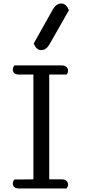

<svg xmlns="http://www.w3.org/2000/svg" viewBox="-20 -1072 494 1092"><path d="M358 0H89Q53 0 53 -29Q53 -42 62 -51L170 -52V-648H89Q53 -648 53 -677Q53 -689 62 -700H331Q348 -700 357.5 -691.5Q367 -683 367 -670Q367 -657 358 -648H260V-52H331Q348 -52 357.5 -43.5Q367 -35 367 -22Q367 -9 358 0ZM214 -787Q200 -787 189.5 -796.5Q179 -806 172 -825L281 -1019Q300 -1052 329 -1052Q343 -1052 353.5 -1042.5Q364 -1033 372 -1014L261 -819Q242 -787 214 -787Z"/></svg>

Font: Sofia
Style: Regular
Weight: 400
Designer: Paula Nazal and Daniel Hernndez
Foundry: Paula Nazal, Daniel Hernndez
Version: Version 1.001